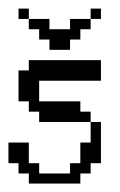

<svg xmlns="http://www.w3.org/2000/svg" viewBox="-20 -435 284 455"><path d="M48.3 0V-23.9H23.9V-48.3H0V-97.2H48.3V-48.3H72.8V-23.9H146V-48.3H170.4V-97.2H194.8V-146H219.2V-48.3H194.8V-23.9H170.4V0ZM72.8 -146V-170.4H48.3V-194.8H23.9V-268.1H48.3V-292.5H219.2V-243.7H72.8V-194.8H170.4V-170.4H194.8V-146ZM97.2 -316.9V-341.3H72.8V-365.7H48.3V-390.1H97.2V-365.7H146V-390.1H194.8V-365.7H170.4V-341.3H146V-316.9ZM23.9 -390.1V-414.6H48.3V-390.1ZM194.8 -390.1V-414.6H219.2V-390.1Z"/></svg>

Font: FS Mondwest Regular
Style: Regular
Weight: 400
Designer: NZWStudios2024
Foundry: https://fontstruct.com
Version: Version 1.0